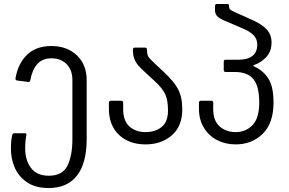

<svg xmlns="http://www.w3.org/2000/svg" viewBox="-20 -720 1455 968"><path d="M35 30Q35 -12 42 -40Q44 -48 50 -48H106Q115 -48 113 -40Q107 -10 107 30Q107 88 136.5 127Q166 166 226 166Q295 166 320 115.5Q345 65 345 -20V-316Q345 -367 316 -396.5Q287 -426 239 -426Q194 -426 168 -397Q142 -368 133 -316Q131 -305 122 -307L67 -314Q57 -315 58 -325Q71 -400 116.5 -444Q162 -488 239 -488Q318 -488 367.5 -441Q417 -394 417 -316V-20Q417 103 368 165.5Q319 228 226 228Q158 228 115.5 198.5Q73 169 54 124.5Q35 80 35 30Z M529 -172V-202Q529 -212 539 -212H591Q601 -212 601 -202V-169Q601 -111 632.5 -82.5Q664 -54 714 -54Q763 -54 795 -80Q827 -106 827 -163Q827 -214 813.5 -244Q800 -274 760 -311L720 -348Q691 -374 678 -389Q665 -404 657.5 -423Q650 -442 650 -470Q650 -480 660 -480H711Q721 -480 721 -470Q721 -446 727.5 -435Q734 -424 762 -398L805 -358Q857 -310 878 -270Q899 -230 899 -168Q899 -84 846.5 -38Q794 8 714 8Q630 8 579.5 -40.5Q529 -89 529 -172Z M983 -172V-202Q983 -212 993 -212H1045Q1055 -212 1055 -202V-169Q1055 -111 1087.5 -82.5Q1120 -54 1168 -54Q1219 -54 1253 -89Q1287 -124 1287 -203Q1287 -285 1257.5 -321Q1228 -357 1164 -357H1118Q1108 -357 1108 -367V-409Q1108 -419 1118 -419H1184Q1228 -419 1252.5 -438Q1277 -457 1277 -496Q1277 -523 1259 -542Q1241 -561 1205 -576L1114 -615Q1084 -628 1074 -639.5Q1064 -651 1064 -669V-690Q1064 -700 1074 -700H1125Q1135 -700 1135 -690V-687Q1135 -677 1141 -671.5Q1147 -666 1166 -658L1257 -617Q1301 -597 1325 -571Q1349 -545 1349 -506Q1349 -460 1322 -432Q1295 -404 1261 -392Q1258 -391 1257.5 -388.5Q1257 -386 1261 -385Q1305 -366 1332 -325.5Q1359 -285 1359 -203Q1359 -99 1304.5 -45.5Q1250 8 1168 8Q1117 8 1075 -13.5Q1033 -35 1008 -76Q983 -117 983 -172Z"/></svg>

Font: Barlow GEO
Style: Regular
Weight: 400
Designer: Jeremy Tribby
Foundry: Tribby Type
Version: Version 1.408